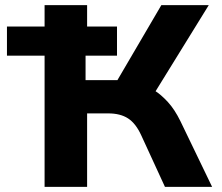

<svg xmlns="http://www.w3.org/2000/svg" viewBox="-20 -725 861 745"><path d="M153 0V-509H7V-622H153V-705H318V-622H434V-509H312V-414H448L418 -384L606 -705H790L572 -352L527 -397Q552 -391 578.5 -374.5Q605 -358 631.5 -329Q658 -300 680 -255L803 0H620L528 -200Q507 -246 477 -265.5Q447 -285 400 -285H318V0Z"/></svg>

Font: Nunito Sans 7pt ExtraBold
Style: Regular
Weight: 800
Designer: Vernon Adams
Foundry: Vernon Adams
Version: Version 3.101;gftools[0.9.27]